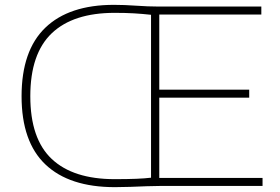

<svg xmlns="http://www.w3.org/2000/svg" viewBox="-20 -767 1157 792"><path d="M454 5Q266 5 167.5 -88.5Q69 -182 69 -370Q69 -558.5 167 -652.8Q265 -747 450 -747Q493 -747 542 -743.5Q591 -740 633 -740H1058V-707H637V-397H1008V-364H637V-33H1063V0H643Q618.5 0 585.2 1.2Q552 2.5 517.2 3.8Q482.5 5 454 5ZM453 -28Q505.5 -28 542 -29.5Q578.5 -31 603 -34V-706Q566.5 -710 532 -712Q497.5 -714 453 -714Q282 -714 193.5 -629.8Q105 -545.5 105 -370Q105 -194.5 193.5 -111.2Q282 -28 453 -28Z"/></svg>

Font: Encode Sans Exp Th
Style: Regular
Weight: 100
Width: 7
Designer: Multiple Designers
Foundry: Impallari Type
Version: Version 3.002; ttfautohint (v1.8.3) -l 8 -r 50 -G 200 -x 14 